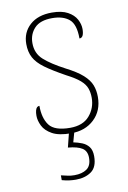

<svg xmlns="http://www.w3.org/2000/svg" viewBox="-86 -595 578 867"><g transform="rotate(-10 202.5 -161.0)"><path d="M206 10Q150 10 119.5 -7Q89 -24 77 -48.5Q65 -73 65 -95Q65 -109 67.5 -118.5Q70 -128 74.5 -132.5Q79 -137 86 -137Q86 -80 110.5 -47.5Q135 -15 206 -15Q265 -15 295 -50Q325 -85 325 -132Q325 -156 318 -175.5Q311 -195 290.5 -213Q270 -231 229 -252Q171 -284 137.5 -308.5Q104 -333 90 -359.5Q76 -386 76 -422Q76 -475 113 -508.5Q150 -542 214 -542Q259 -542 286.5 -527Q314 -512 326 -489.5Q338 -467 338 -445Q338 -426 333 -415.5Q328 -405 317 -405Q317 -470 289 -493.5Q261 -517 211 -517Q156 -517 130 -489.5Q104 -462 104 -421Q104 -374 137 -344.5Q170 -315 231 -283Q282 -257 308 -233.5Q334 -210 343.5 -185.5Q353 -161 353 -131Q353 -68 312 -29Q271 10 206 10ZM191 220Q176 220 160.5 218Q145 216 127 211V189Q145 193 158 196Q171 199 188 199Q223 199 244.5 184Q266 169 266 133Q266 102 245 88.5Q224 75 180 71L200 -9H225L208 52Q228 56 247 63.5Q266 71 278 86.5Q290 102 290 130Q290 180 261.5 200Q233 220 191 220Z"/></g></svg>

Font: Noto Serif Lao Thin
Style: Regular
Weight: 250
Designer: Monotype Design Team
Foundry: Monotype Imaging Inc.
Version: Version 2.003